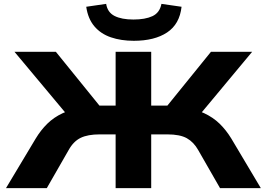

<svg xmlns="http://www.w3.org/2000/svg" viewBox="-20 -973 1380 993"><path d="M11 0 165 -257Q191 -300 224.5 -333Q258 -366 304 -387.5Q350 -409 414 -419L335 -370L55 -705H269L512 -405L475 -427H578V-705H762V-427H865L828 -405L1071 -705H1284L1005 -370L927 -419Q990 -409 1036 -387.5Q1082 -366 1115.5 -333.5Q1149 -301 1176 -257L1329 0H1118L1005 -197Q982 -238 946.5 -258Q911 -278 845 -278H762V0H578V-278H496Q434 -278 397 -260Q360 -242 335 -197L222 0ZM672 -762Q606 -762 553.5 -780Q501 -798 468 -837Q435 -876 426 -938L529 -953Q536 -909 572.5 -890.5Q609 -872 670 -872Q731 -872 768.5 -889.5Q806 -907 815 -953L919 -938Q909 -848 844 -805Q779 -762 672 -762Z"/></svg>

Font: Nunito Sans 7pt Expanded ExtraBold
Style: Regular
Weight: 800
Width: 7
Designer: Vernon Adams
Foundry: Vernon Adams
Version: Version 3.101;gftools[0.9.27]